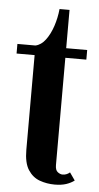

<svg xmlns="http://www.w3.org/2000/svg" viewBox="-51 -706 384 747"><g transform="rotate(5 141.0 -332.0)"><path d="M191.5 9Q160.5 9 132.8 -1Q105 -11 87.5 -38Q70 -65 70 -116V-486H-0.5V-523.5H70Q92.5 -528.5 109.2 -551Q126 -573.5 136.8 -605.8Q147.5 -638 151 -673H190V-523.5H272V-486H190V-67.5Q190 -47 199.8 -39.8Q209.5 -32.5 218.5 -32.5Q228 -32.5 235.5 -36Q243 -39.5 247 -43.5L268 -13.5Q255 -3.5 236.2 2.8Q217.5 9 191.5 9Z"/></g></svg>

Font: Imbue Thin 10pt
Style: Bold
Weight: 700
Version: Version 1.102